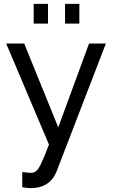

<svg xmlns="http://www.w3.org/2000/svg" viewBox="-20 -747 585 992"><path d="M154 -625V-727H228V-625ZM316 -625V-727H390V-625ZM95 142Q129 146 141 146Q165 146 181 120Q197 94 233 0L12 -522H105L281 -89L440 -522H527L273 137Q239 225 137 225Q118 225 95 220Z"/></svg>

Font: Raleway-v4020 Medium
Style: Regular
Weight: 500
Designer: Matt McInerney, Pablo Impallari, Rodrigo Fuenzalida
Foundry: Matt McInerney, Pablo Impallari, Rodrigo Fuenzalida
Version: Version 4.020;PS 004.020;hotconv 1.0.88;makeotf.lib2.5.64775